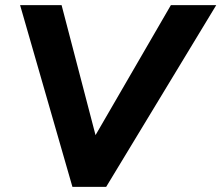

<svg xmlns="http://www.w3.org/2000/svg" viewBox="-20 -725 859 745"><path d="M261 0 58 -705H219L360 -165H330L643 -705H819L392 0Z"/></svg>

Font: Nunito Sans 10pt ExtraBold
Style: Italic
Weight: 800
Italic angle: -9°
Designer: Vernon Adams
Foundry: Vernon Adams
Version: Version 3.101;gftools[0.9.27]